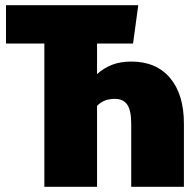

<svg xmlns="http://www.w3.org/2000/svg" viewBox="-20 -716 740 736"><path d="M685 -242V0H483V-242Q483 -292 468 -314.5Q453 -337 420 -337Q377 -337 352 -310V0H150V-549H3V-696H510L490 -549H352V-432Q379 -456 410.5 -468Q442 -480 483 -480Q579 -480 632 -417Q685 -354 685 -242Z"/></svg>

Font: Fira Sans Condensed Black
Style: Regular
Weight: 900
Width: 3
Designer: Carrois Corporate & Edenspiekermann AG
Foundry: Carrois Corporate GbR & Edenspiekermann AG
Version: Version 4.203